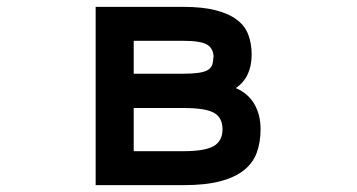

<svg xmlns="http://www.w3.org/2000/svg" viewBox="-20 -498 1040 560"><path d="M629 -121Q629 -155 604 -169Q579 -183 515 -183H370V-57H514Q578 -57 603.5 -72Q629 -87 629 -121ZM603 -330Q603 -356 584.5 -367.5Q566 -379 515 -379H370V-283H514Q541 -283 558.5 -285.5Q576 -288 585.5 -293.5Q595 -299 598.5 -308Q602 -317 602 -330ZM740 -121Q740 -83 729 -53Q718 -23 692 -2Q666 19 623 30.5Q580 42 515 42H259V-478H514Q571 -478 609.5 -468Q648 -458 671.5 -440Q695 -422 704.5 -396Q714 -370 714 -339Q714 -273 668 -241Q703 -226 721.5 -195Q740 -164 740 -121Z"/></svg>

Font: NanumGothicCoding
Style: Bold
Weight: 700
Monospace: yes
Designer: Kwon Bruce; Nicolas Noh; Sung-woo Choi; Go-un Cha; Soo-hyun Park;
Foundry: NHN Corporation
Version: Version 2.000;PS 1;hotconv 1.0.49;makeotf.lib2.0.14853